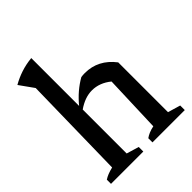

<svg xmlns="http://www.w3.org/2000/svg" viewBox="-208 -860 979 979"><g transform="rotate(-45 282.0 -370.5)"><path d="M19 0V-30Q31 -38 46 -44Q61 -50 82 -55L93 -617L38 -694Q71 -713 107.5 -725Q144 -737 185 -741V-396Q234 -456 297 -492Q310 -494 324 -494Q420 -494 483 -412V-53L551 -33V0H318V-30Q329 -38 344 -44.5Q359 -51 379 -55L390 -367Q342 -406 287 -406Q237 -406 185 -370V-53L252 -33V0Z"/></g></svg>

Font: Piazzolla Medium
Style: Regular
Weight: 500
Designer: Juan Pablo del Peral
Foundry: Huerta Tipografica
Version: Version 1.330